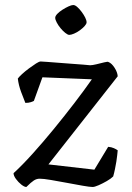

<svg xmlns="http://www.w3.org/2000/svg" viewBox="-20 -745 524 765"><path d="M85 0Q77 0 65 -9.5Q53 -19 43.5 -32Q34 -45 34 -55Q68 -86 109.5 -132Q151 -178 194 -230.5Q237 -283 276.5 -334.5Q316 -386 346 -429L149 -437L115 -343Q112 -341 103 -338Q94 -335 81 -335Q74 -352 64 -379Q54 -406 51 -432Q56 -439 68 -450Q80 -461 95.5 -472.5Q111 -484 123.5 -492Q136 -500 142 -500Q147 -500 166.5 -498.5Q186 -497 212 -495Q238 -493 264.5 -491Q291 -489 311.5 -487.5Q332 -486 339 -485Q348 -485 364.5 -489Q381 -493 395 -496.5Q409 -500 412 -498Q425 -493 436.5 -475Q448 -457 449 -441L173 -90L356 -69L411 -160Q424 -159 434 -154.5Q444 -150 449 -146Q448 -138 447 -126.5Q446 -115 443.5 -100.5Q441 -86 438 -71Q435 -56 431 -42Q422 -33 405.5 -23.5Q389 -14 373 -7Q357 0 349 0Q338 0 309.5 -5Q281 -10 246.5 -16.5Q212 -23 182.5 -28Q153 -33 138 -33Q126 -33 115 -26Q104 -19 85 0ZM256 -606Q250 -606 240 -614Q230 -622 221 -633Q212 -644 206 -655.5Q200 -667 200 -674Q200 -681 208 -689.5Q216 -698 228.5 -706Q241 -714 253 -719.5Q265 -725 272 -725Q279 -725 288 -717Q297 -709 305.5 -697.5Q314 -686 319.5 -675Q325 -664 325 -656Q325 -650 317.5 -641.5Q310 -633 298.5 -624.5Q287 -616 275 -611Q263 -606 256 -606Z"/></svg>

Font: Texturina Medium 12pt Light
Style: Regular
Weight: 300
Version: Version 1.002